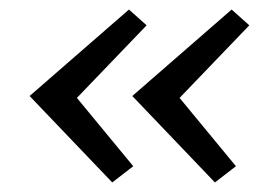

<svg xmlns="http://www.w3.org/2000/svg" viewBox="-20 -412 576 402"><path d="M141 -207 259 -64 215 -30 42 -211 250 -392 287 -359ZM356 -207 474 -64 430 -30 257 -211 465 -392 502 -359Z"/></svg>

Font: Ysabeau Medium
Style: Italic
Weight: 500
Italic angle: -12°
Designer: Christian Thalmann (Catharsis Fonts)
Version: Version 0.003